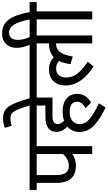

<svg xmlns="http://www.w3.org/2000/svg" viewBox="399 -1336 1069 1908"><g transform="rotate(-90 934.0 -381.5)"><path d="M436 -552H530V-622H0V-552H71V-356C71 -222 135 -162 242 -162C288 -162 328 -177 358 -198V0H436ZM358 -552V-290C328 -257 285 -232 241 -232C182 -232 149 -267 149 -357V-552Z M813 -66 870 -12C933 -49 956 -95 956 -150C956 -226 905 -294 781 -294C748 -294 717 -290 689 -280C670 -297 656 -319 656 -342C656 -377 680 -395 732 -395H919V-552H1012V-622H516V-552H840V-465H723C625 -465 578 -425 578 -354C578 -312 598 -278 630 -247C597 -219 577 -179 577 -126C577 -10 673 60 820 133L862 67C723 -1 655 -49 655 -124C655 -185 700 -224 779 -224C850 -224 878 -191 878 -150C878 -117 855 -88 813 -66Z M842 -615H914C852 -831 816 -886 710 -886C678 -886 645 -879 618 -869L639 -799C661 -808 688 -813 712 -813C773 -813 793 -779 842 -615Z M999 -552H1457V-429C1455 -429 1453 -429 1451 -429C1397 -429 1353 -413 1320 -382C1290 -412 1251 -430 1200 -430C1106 -430 1039 -374 1039 -265C1039 -152 1112 -64 1227 14L1276 -44C1166 -118 1118 -180 1118 -257C1118 -320 1151 -359 1208 -359C1239 -359 1264 -348 1283 -329C1267 -299 1257 -261 1251 -216L1327 -193C1346 -319 1389 -359 1451 -359C1453 -359 1455 -359 1457 -359V0H1536V-552H1629V-622H999Z M1775 -552H1868V-622H1768C1736 -798 1681 -896 1555 -896C1465 -896 1413 -837 1413 -751C1413 -708 1425 -661 1446 -615H1523C1505 -656 1492 -698 1492 -737C1492 -794 1515 -826 1566 -826C1629 -826 1668 -762 1695 -622H1616V-552H1696V0H1775Z"/></g></svg>

Font: Noto Sans Devanagari SemiCondensed
Style: Regular
Weight: 400
Width: 4
Designer: Jelle Bosma - Monotype Design Team
Foundry: Monotype Imaging Inc.
Version: Version 2.004